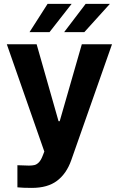

<svg xmlns="http://www.w3.org/2000/svg" viewBox="-20 -755 602 975"><path d="M68.4 196.3V84Q105.5 85.9 127 85.9Q144 85.9 155.5 83Q167 80.1 177.5 69.3Q188 58.6 196.3 37.1L205.1 14.6L14.6 -530.3H166L277.3 -139.6H283.2L395.5 -530.3H548.8L341.8 58.6Q317.9 126.5 270 162.8Q222.2 199.2 141.6 199.2Q96.2 199.2 68.4 196.3ZM415 -735.4H538.1L408.2 -591.8H305.7ZM221.7 -735.4H343.8L231.4 -591.8H129.9Z"/></svg>

Font: Pretendard Std
Style: Bold
Weight: 700
Designer: Base glyphs from Inter by Rasmus Andersson; Hangeul glyphs from Noto Sans CJK(Source Han Sans) by Jang Soo-young and Kan
Foundry: Kil Hyung-jin
Version: Version 1.309